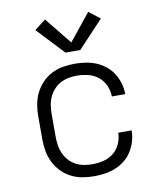

<svg xmlns="http://www.w3.org/2000/svg" viewBox="-86 -840 772 918"><g transform="rotate(-10 300.0 -381.5)"><path d="M298 8Q269 8 240 3Q211 -2 185 -15.5Q159 -29 139 -50Q119 -71 106 -97Q93 -123 88 -152Q83 -181 83 -210V-320Q83 -349 88 -378Q93 -407 106 -433Q119 -459 139 -480Q159 -501 185 -514.5Q211 -528 240 -533Q269 -538 298 -538Q324 -538 350.5 -534Q377 -530 401.5 -520Q426 -510 447 -493Q468 -476 482 -453.5Q496 -431 503.5 -405.5Q511 -380 511 -353Q511 -353 511 -353Q511 -353 511 -353H446Q446 -353 446 -353Q446 -353 446 -353Q446 -380 434.5 -406Q423 -432 401.5 -449.5Q380 -467 352.5 -473.5Q325 -480 298 -480Q277 -480 256.5 -476Q236 -472 217.5 -462Q199 -452 185 -436Q171 -420 162.5 -401Q154 -382 151 -361.5Q148 -341 148 -320V-210Q148 -189 151 -168.5Q154 -148 162.5 -129Q171 -110 185 -94Q199 -78 217.5 -68Q236 -58 256.5 -54Q277 -50 298 -50Q325 -50 352.5 -56.5Q380 -63 401.5 -80.5Q423 -98 434.5 -124Q446 -150 446 -177Q446 -177 446 -177Q446 -177 446 -177H511Q511 -177 511 -177Q511 -177 511 -177Q511 -150 503.5 -124.5Q496 -99 482 -76.5Q468 -54 447 -37Q426 -20 401.5 -10Q377 0 350.5 4Q324 8 298 8ZM264 -598 141 -729 195 -771 300 -641 405 -771 459 -729 336 -598Z"/></g></svg>

Font: Iosevka Curly Light Extended
Style: Regular
Weight: 300
Width: 7
Monospace: yes
Designer: Belleve Invis
Foundry: Belleve Invis
Version: Version 11.1.0; ttfautohint (v1.8.3)